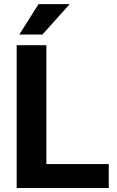

<svg xmlns="http://www.w3.org/2000/svg" viewBox="-20 -936 582 956"><path d="M521.5 0H165V-119.1H521.5ZM210.9 0H63V-710.9H210.9ZM171.9 -915.5H327.1L191.4 -764.2H76.2Z"/></svg>

Font: Heebo
Style: Bold
Weight: 700
Designer: Oded Ezer
Foundry: Ezer Type House
Version: Version 3.100